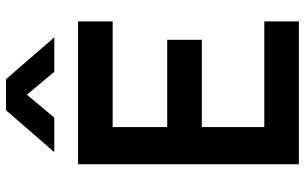

<svg xmlns="http://www.w3.org/2000/svg" viewBox="-204 -790 995 626"><g transform="rotate(-90 293.0 -477.5)"><path d="M109.5 -797.5 246.2 -955H347.2L483.8 -797.5H371.3L296.7 -886.7L222 -797.5ZM70 0V-720H535.8V-607.2H191.2V-429.3H475.8V-316.5H191.2V-112.8H535.8V0Z"/></g></svg>

Font: Vela Sans GX ExtLt
Style: Regular
Weight: 200
Designer: Principal design: Mikhail Sharanda - project Manrope.
Design modification: Ravid Balaliev
Foundry: Mikhail Sharanda
Version: Version 1.001